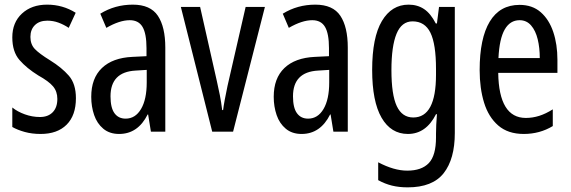

<svg xmlns="http://www.w3.org/2000/svg" viewBox="-20 -567 2461 827"><path d="M307 -144Q307 -70 267 -30Q227 10 155 10Q118 10 87 1.5Q56 -7 33 -20V-104Q55 -86 87 -74.5Q119 -63 152 -63Q187 -63 207 -83.5Q227 -104 227 -141Q227 -173 208.5 -195Q190 -217 145 -242Q95 -273 64 -308.5Q33 -344 33 -406Q33 -470 74.5 -508.5Q116 -547 183 -547Q250 -547 306 -512L276 -447Q255 -461 232 -469.5Q209 -478 184 -478Q150 -478 130.5 -459Q111 -440 111 -408Q111 -376 130 -356Q149 -336 196 -307Q246 -276 276.5 -241Q307 -206 307 -144Z M552 -547Q628 -547 660 -499Q692 -451 692 -362V0H630L618 -74H616Q574 10 493 10Q452 10 425 -12.5Q398 -35 385.5 -71.5Q373 -108 373 -150Q373 -230 419 -274Q465 -318 550 -322L611 -325V-360Q611 -422 594 -451Q577 -480 539 -480Q495 -480 438 -447L412 -508Q475 -547 552 -547ZM564 -263Q456 -257 456 -152Q456 -103 473 -79.5Q490 -56 521 -56Q563 -56 587.5 -97.5Q612 -139 612 -212V-266Z M894 0 759 -537H842L914 -218Q921 -188 927 -157Q933 -126 937 -93H941Q943 -110 948 -137Q953 -164 960 -197L1038 -537H1121L984 0Z M1338 -547Q1414 -547 1446 -499Q1478 -451 1478 -362V0H1416L1404 -74H1402Q1360 10 1279 10Q1238 10 1211 -12.5Q1184 -35 1171.5 -71.5Q1159 -108 1159 -150Q1159 -230 1205 -274Q1251 -318 1336 -322L1397 -325V-360Q1397 -422 1380 -451Q1363 -480 1325 -480Q1281 -480 1224 -447L1198 -508Q1261 -547 1338 -547ZM1350 -263Q1242 -257 1242 -152Q1242 -103 1259 -79.5Q1276 -56 1307 -56Q1349 -56 1373.5 -97.5Q1398 -139 1398 -212V-266Z M1740 -547Q1778 -547 1806.5 -528Q1835 -509 1857 -466H1862L1871 -537H1939V6Q1939 118 1891 179Q1843 240 1736 240Q1699 240 1668.5 232.5Q1638 225 1609 209V132Q1677 168 1734 168Q1796 168 1827 135.5Q1858 103 1858 25V9Q1858 -8 1859 -29.5Q1860 -51 1862 -75H1858Q1815 10 1737 10Q1664 10 1623.5 -60Q1583 -130 1583 -266Q1583 -406 1625 -476.5Q1667 -547 1740 -547ZM1757 -475Q1710 -475 1688 -421.5Q1666 -368 1666 -265Q1666 -159 1689 -110Q1712 -61 1760 -61Q1858 -61 1858 -245V-270Q1858 -377 1834 -426Q1810 -475 1757 -475Z M2218 -546Q2273 -546 2309 -514.5Q2345 -483 2363 -429.5Q2381 -376 2381 -309V-253H2126Q2129 -59 2245 -59Q2274 -59 2302.5 -68Q2331 -77 2361 -96V-24Q2305 10 2236 10Q2168 10 2126 -26.5Q2084 -63 2065 -125Q2046 -187 2046 -265Q2046 -402 2089.5 -474Q2133 -546 2218 -546ZM2218 -480Q2177 -480 2154 -440Q2131 -400 2127 -317H2305Q2305 -361 2296 -398Q2287 -435 2267.5 -457.5Q2248 -480 2218 -480Z"/></svg>

Font: Noto Sans Hebrew ExtraCondensed
Style: Regular
Weight: 400
Width: 2
Designer: Monotype Design Team
Foundry: Monotype Imaging Inc.
Version: Version 2.004; ttfautohint (v1.8.4.7-5d5b)